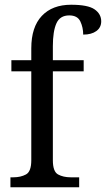

<svg xmlns="http://www.w3.org/2000/svg" viewBox="-20 -790 447 810"><path d="M24 0V-42H37Q67 -42 89.5 -54Q112 -66 112 -114V-489H28V-536H112V-586Q112 -676 156.5 -723Q201 -770 280 -770Q351 -770 379 -750.5Q407 -731 407 -700Q407 -674 386.5 -659Q366 -644 331 -644Q331 -674 319 -699.5Q307 -725 272 -725Q233 -725 218 -691.5Q203 -658 203 -595V-536H333V-489H203V-114Q203 -66 225 -54Q247 -42 278 -42H314V0Z"/></svg>

Font: Noto Serif SemiCondensed
Style: Regular
Weight: 400
Width: 4
Designer: Monotype Design Team
Foundry: Monotype Imaging Inc.
Version: Version 2.013